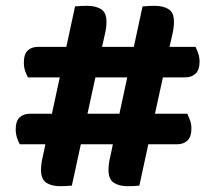

<svg xmlns="http://www.w3.org/2000/svg" viewBox="-20 -636 738 660"><path d="M588 -140H48Q43 -149 38.5 -162.5Q34 -176 34 -191Q34 -220 47.5 -232.5Q61 -245 83 -245H624Q628 -236 633 -223Q638 -210 638 -194Q638 -166 624.5 -153Q611 -140 588 -140ZM616 -370H76Q71 -379 66.5 -392Q62 -405 62 -421Q62 -450 75.5 -462.5Q89 -475 111 -475H652Q656 -467 661 -453.5Q666 -440 666 -424Q666 -396 652.5 -383Q639 -370 616 -370ZM331 -476 227 2Q217 3 207 3.5Q197 4 187 4Q157 4 139 -8Q121 -20 121 -52Q121 -72 126.5 -95.5Q132 -119 135 -136L238 -614Q249 -615 259.5 -615.5Q270 -616 279 -616Q309 -616 327.5 -604.5Q346 -593 346 -561Q346 -541 340.5 -518Q335 -495 331 -476ZM563 -476 459 2Q449 3 439 3.5Q429 4 419 4Q389 4 371 -8Q353 -20 353 -52Q353 -72 358.5 -95.5Q364 -119 367 -136L470 -614Q481 -615 491.5 -615.5Q502 -616 511 -616Q541 -616 559.5 -604.5Q578 -593 578 -561Q578 -541 572.5 -518Q567 -495 563 -476Z"/></svg>

Font: BalooTamma2Bold
Style: Bold
Weight: 700
Designer: Divya Kowshik, Shuchita Grover and Ek Type
Foundry: Ek Type
Version: Version 1.700